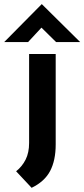

<svg xmlns="http://www.w3.org/2000/svg" viewBox="-54 -689 403 917"><path d="M97 208 23 129Q52 106 68.5 73Q85 40 85 -6V-431H212V1Q212 77 185.5 127.5Q159 178 97 208ZM214 -488 144 -557 80 -488H-34L145 -669H146L329 -488Z"/></svg>

Font: Reem Kufi SemiBold
Style: Regular
Weight: 600
Designer: Khaled Hosny
Version: Version 1.001